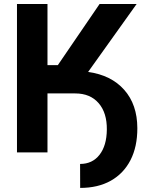

<svg xmlns="http://www.w3.org/2000/svg" viewBox="-20 -747 734 941"><path d="M63.2 0V-727.3H212.7V-427.9H263.5L468 -727.3H649.5L411.9 -394.5Q525.2 -378.6 589 -306.5Q652.7 -234.4 653.1 -119.3Q653.4 -28.4 619.7 37.5Q585.9 103.3 523.1 138.7Q460.2 174 372.9 174L372.5 56.5Q432.9 56.5 467.9 11.5Q502.8 -33.4 503.6 -111.5Q504.6 -194.2 463.2 -241.7Q421.9 -289.1 348.7 -289.1H212.7V0Z"/></svg>

Font: Inter Zeller
Style: Bold
Weight: 700
Designer: Rasmus Andersson; Joe Bland
Foundry: zeller
Version: Version 3.015;git-dec3a8cb1